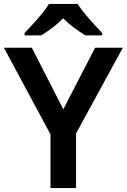

<svg xmlns="http://www.w3.org/2000/svg" viewBox="-20 -957 645 977"><path d="M302 -401 464 -714H605L367 -278V0H237V-273L0 -714H142ZM375 -937Q389 -915 411.5 -887.5Q434 -860 458 -834Q482 -808 500 -789V-777H414Q388 -793 358 -815Q328 -837 301 -864Q275 -837 246 -815.5Q217 -794 191 -777H105V-789Q124 -809 147.5 -834.5Q171 -860 193.5 -887.5Q216 -915 229 -937Z"/></svg>

Font: Noto Sans Adlam SemiBold
Style: Regular
Weight: 600
Version: Version 3.001